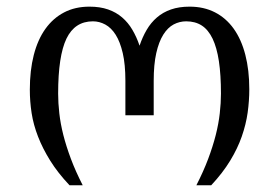

<svg xmlns="http://www.w3.org/2000/svg" viewBox="-20 -549 827 569"><path d="M351.6 -309.6Q351.6 -357.9 343.8 -391.6Q335.9 -425.3 322.8 -446Q309.6 -466.8 292 -476.3Q274.4 -485.8 255.4 -485.8Q201.7 -485.8 177 -434.6Q152.3 -383.3 152.3 -271.5Q152.3 -243.7 155.8 -213.1Q159.2 -182.6 167.7 -148.9Q176.3 -115.2 190.2 -78.1Q204.1 -41 225.1 0H186Q151.4 -36.6 128.9 -72.8Q106.4 -108.9 92.8 -144Q79.1 -179.2 73.7 -213.9Q68.4 -248.5 68.4 -283.2Q68.4 -340.3 80.1 -386Q91.8 -431.6 114.5 -463.4Q137.2 -495.1 169.9 -512.2Q202.6 -529.3 245.1 -529.3Q276.4 -529.3 300.3 -521Q324.2 -512.7 342 -497.3Q359.9 -481.9 372.3 -460.7Q384.8 -439.5 393.6 -413.6Q402.3 -439.5 414.8 -460.7Q427.2 -481.9 445.1 -497.3Q462.9 -512.7 486.8 -521Q510.7 -529.3 542 -529.3Q584 -529.3 616.9 -512.5Q649.9 -495.6 672.6 -463.9Q695.3 -432.1 707 -386.7Q718.8 -341.3 718.8 -284.7Q718.8 -250 713.9 -215.1Q709 -180.2 696.5 -144.5Q684.1 -108.9 662.1 -72.8Q640.1 -36.6 606 0H562Q583 -41 596.9 -78.1Q610.8 -115.2 619.4 -148.9Q627.9 -182.6 631.3 -213.1Q634.8 -243.7 634.8 -271.5Q634.8 -327.1 628.7 -367.7Q622.6 -408.2 609.9 -434.6Q597.2 -460.9 577.9 -473.4Q558.6 -485.8 531.7 -485.8Q512.2 -485.8 494.6 -476.6Q477.1 -467.3 463.9 -446.3Q450.7 -425.3 443.1 -391.6Q435.5 -357.9 435.5 -309.6V-207.5H351.6Z"/></svg>

Font: Arian AMU Serif
Style: Regular
Weight: 400
Designer: Ruben Hakobyan (Tarumian)
Foundry: Ruben Hakobyan (Tarumian)
Version: Version 1.002